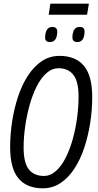

<svg xmlns="http://www.w3.org/2000/svg" viewBox="-20 -1012 531 1041"><path d="M212 9Q125 9 80 -45Q35 -99 35 -214Q35 -284 46 -354.5Q57 -425 78 -488.5Q99 -552 131.5 -602Q164 -652 206.5 -680.5Q249 -709 303 -709Q390 -709 435 -655Q480 -601 480 -486Q480 -416 469 -345.5Q458 -275 437 -211.5Q416 -148 383.5 -98Q351 -48 308 -19.5Q265 9 212 9ZM218 -58Q253 -58 283 -84.5Q313 -111 336 -156.5Q359 -202 374.5 -258Q390 -314 398 -373.5Q406 -433 406 -488Q406 -571 377.5 -606.5Q349 -642 298 -642Q262 -642 232 -615.5Q202 -589 179 -543.5Q156 -498 140.5 -442Q125 -386 116.5 -326.5Q108 -267 108 -212Q108 -129 136.5 -93.5Q165 -58 218 -58ZM399 -784Q385 -784 378 -791.5Q371 -799 373 -818Q377 -866 412 -866Q427 -866 433.5 -858.5Q440 -851 438 -831Q434 -784 399 -784ZM251 -784Q236 -784 229.5 -791.5Q223 -799 225 -817Q229 -866 264 -866Q278 -866 285 -858.5Q292 -851 290 -831Q286 -784 251 -784ZM244 -932 253 -992H462L452 -932Z"/></svg>

Font: Georama SemiCondensed
Style: Italic
Weight: 400
Width: 4
Italic angle: -9°
Designer: Jean-Baptiste Levee
Foundry: Production Type
Version: Version 1.000